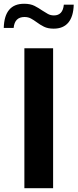

<svg xmlns="http://www.w3.org/2000/svg" viewBox="-68 -985 406 1005"><path d="M59.6 0V-732.4H210V0ZM317.9 -960.4Q316.4 -898.9 289.8 -866.9Q263.2 -835 212.9 -835Q182.6 -835 162.1 -845.2Q141.6 -855.5 123.5 -869.1Q108.9 -879.9 94.2 -887.9Q79.6 -896 60.1 -896Q8.8 -896 3.4 -838.9H-48.3Q-44.9 -965.3 58.1 -965.3Q91.3 -965.3 113 -954.1Q134.8 -942.9 152.8 -930.2Q168 -920.4 182.1 -912.4Q196.3 -904.3 214.4 -904.3Q260.7 -904.3 266.1 -960.4Z"/></svg>

Font: Kumbh Sans
Style: Bold
Weight: 700
Version: Version 1.005